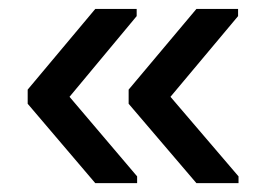

<svg xmlns="http://www.w3.org/2000/svg" viewBox="-20 -479 596 430"><path d="M514.2 -84V-68.8H419.9L268.1 -246.6V-278.3L419.9 -459H513.2V-442.9L361.8 -262.2ZM287.1 -84V-68.8H193.4L42 -246.6V-278.3L193.4 -459H286.1V-442.9L135.7 -262.2Z"/></svg>

Font: Arimo Medium
Style: Regular
Weight: 500
Designer: Steve Matteson
Foundry: Monotype Imaging Inc.
Version: Version 1.33